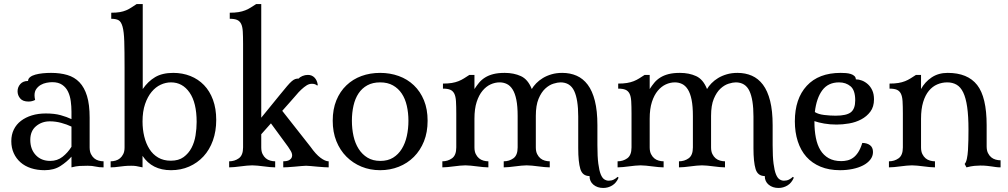

<svg xmlns="http://www.w3.org/2000/svg" viewBox="-20 -829 4991 951"><path d="M424 -99Q424 -79 430.5 -66Q437 -53 446.5 -45Q456 -37 468.5 -33.5Q481 -30 493 -30V0Q470 0 453.5 -4Q437 -8 414 -8Q391 -8 374 -7Q357 -6 334 0V-53Q311 -27 279 -6.5Q247 14 201 14Q164 14 133.5 4Q103 -6 81.5 -25Q60 -44 48 -70.5Q36 -97 36 -130Q36 -162 48.5 -187.5Q61 -213 84 -230.5Q107 -248 138 -257.5Q169 -267 207 -267Q250 -267 280.5 -258.5Q311 -250 334 -239V-276Q334 -302 330.5 -328Q327 -354 317 -375Q307 -396 288 -409Q269 -422 239 -422Q226 -422 210.5 -419Q195 -416 182 -408.5Q169 -401 160 -388.5Q151 -376 151 -357Q151 -347 154 -334Q139 -326 121 -326Q93 -326 80 -341.5Q67 -357 67 -377Q67 -397 80.5 -412.5Q94 -428 119 -428Q119 -439 129 -447Q139 -455 155.5 -459.5Q172 -464 192 -466Q212 -468 233 -468Q278 -468 313.5 -457.5Q349 -447 373.5 -421.5Q398 -396 411 -353.5Q424 -311 424 -246ZM229 -32Q264 -32 290 -52.5Q316 -73 334 -102V-202Q311 -213 283 -220.5Q255 -228 227 -228Q187 -228 158.5 -204Q130 -180 130 -136Q130 -90 157 -61Q184 -32 229 -32Z M686 0Q664 -5 654 -6.5Q644 -8 630 -8Q610 -8 596 -6.5Q582 -5 570.5 -3.5Q559 -2 549.5 -1Q540 0 528 0V-30Q540 -30 552.5 -33.5Q565 -37 574.5 -45Q584 -53 590.5 -66Q597 -79 597 -99V-494Q597 -576 595.5 -624Q594 -672 587 -697Q580 -722 567 -729Q554 -736 531 -736V-766Q556 -766 573.5 -769Q591 -772 605 -778Q619 -784 631 -792Q643 -800 657 -809H687V-388Q713 -426 748.5 -447Q784 -468 838 -468Q884 -468 923 -452.5Q962 -437 990.5 -407.5Q1019 -378 1035 -334.5Q1051 -291 1051 -235Q1051 -179 1034.5 -133Q1018 -87 988 -54.5Q958 -22 917 -4Q876 14 827 14Q733 14 686 -57ZM686 -227Q686 -188 694.5 -153Q703 -118 720 -91Q737 -64 763.5 -48.5Q790 -33 826 -33Q865 -33 889.5 -51Q914 -69 928.5 -96.5Q943 -124 948.5 -158Q954 -192 954 -225Q954 -320 919 -370.5Q884 -421 827 -421Q801 -421 776 -409.5Q751 -398 731 -374Q711 -350 698.5 -313.5Q686 -277 686 -227Z M1274 -99Q1274 -79 1280.5 -66Q1287 -53 1296.5 -45Q1306 -37 1318.5 -33.5Q1331 -30 1343 -30V0Q1331 0 1316.5 -1.5Q1302 -3 1286 -5Q1270 -7 1255.5 -8.5Q1241 -10 1229 -10Q1217 -10 1202.5 -8.5Q1188 -7 1172 -5Q1156 -3 1141.5 -1.5Q1127 0 1115 0V-30Q1142 -30 1163 -45Q1184 -60 1184 -99V-612Q1184 -649 1182.5 -673.5Q1181 -698 1174 -711.5Q1167 -725 1154 -730.5Q1141 -736 1118 -736V-766Q1143 -766 1161.5 -769Q1180 -772 1195 -778Q1210 -784 1222.5 -792Q1235 -800 1249 -809H1274V-246L1366 -359Q1388 -386 1402 -402.5Q1416 -419 1425.5 -427Q1435 -435 1442.5 -437.5Q1450 -440 1460 -440Q1465 -447 1478 -452.5Q1491 -458 1505 -458Q1525 -458 1538 -444.5Q1551 -431 1554 -408L1551 -405Q1542 -414 1525 -414Q1511 -414 1498.5 -406Q1486 -398 1472.5 -385.5Q1459 -373 1445.5 -356.5Q1432 -340 1417 -324L1378 -280L1518 -102Q1544 -65 1567.5 -47.5Q1591 -30 1608 -30V0Q1600 0 1584.5 -1Q1569 -2 1552 -3.5Q1535 -5 1519.5 -6.5Q1504 -8 1496 -8Q1488 -8 1472.5 -6.5Q1457 -5 1439.5 -3.5Q1422 -2 1406.5 -1Q1391 0 1383 0V-30Q1389 -30 1396.5 -31Q1404 -32 1410.5 -35Q1417 -38 1422 -44Q1427 -50 1427 -59Q1427 -71 1418.5 -84Q1410 -97 1407 -102L1322 -218L1274 -164Z M1863 14Q1813 14 1770.5 -3.5Q1728 -21 1696 -53Q1664 -85 1646 -130Q1628 -175 1628 -231Q1628 -288 1646 -332Q1664 -376 1696 -406.5Q1728 -437 1770.5 -452.5Q1813 -468 1863 -468Q1912 -468 1955 -452.5Q1998 -437 2030 -406.5Q2062 -376 2080 -332Q2098 -288 2098 -231Q2098 -174 2080 -129Q2062 -84 2030 -52Q1998 -20 1955 -3Q1912 14 1863 14ZM1864 -32Q1901 -32 1927 -48Q1953 -64 1970 -91.5Q1987 -119 1995 -155Q2003 -191 2003 -231Q2003 -270 1995 -305Q1987 -340 1970 -365.5Q1953 -391 1926.5 -406Q1900 -421 1863 -421Q1826 -421 1799.5 -406.5Q1773 -392 1756 -366.5Q1739 -341 1731 -306Q1723 -271 1723 -231Q1723 -191 1731 -155Q1739 -119 1756.5 -91.5Q1774 -64 1800.5 -48Q1827 -32 1864 -32Z M2634 -99Q2634 -79 2640.5 -66Q2647 -53 2656.5 -45Q2666 -37 2678.5 -33.5Q2691 -30 2703 -30V0Q2691 0 2676.5 -1.5Q2662 -3 2646 -5Q2630 -7 2615.5 -8.5Q2601 -10 2589 -10Q2577 -10 2562.5 -8.5Q2548 -7 2532 -5Q2516 -3 2501.5 -1.5Q2487 0 2475 0V-30Q2502 -30 2523 -45Q2544 -60 2544 -99V-254Q2544 -303 2537.5 -335Q2531 -367 2519 -386Q2507 -405 2490.5 -413Q2474 -421 2455 -421Q2432 -421 2410 -411Q2388 -401 2370 -379.5Q2352 -358 2341 -324Q2330 -290 2330 -241V-99Q2330 -79 2336.5 -66Q2343 -53 2352.5 -45Q2362 -37 2374.5 -33.5Q2387 -30 2399 -30V0Q2387 0 2372.5 -1.5Q2358 -3 2342 -5Q2326 -7 2311.5 -8.5Q2297 -10 2285 -10Q2273 -10 2258.5 -8.5Q2244 -7 2228 -5Q2212 -3 2197.5 -1.5Q2183 0 2171 0V-30Q2198 -30 2219 -45Q2240 -60 2240 -99V-266Q2240 -303 2238.5 -327.5Q2237 -352 2230 -365.5Q2223 -379 2210 -384.5Q2197 -390 2174 -390V-415Q2199 -415 2217.5 -418Q2236 -421 2251 -427Q2266 -433 2278.5 -441Q2291 -449 2305 -458H2330V-388Q2341 -405 2353 -419.5Q2365 -434 2382.5 -445Q2400 -456 2423.5 -462Q2447 -468 2480 -468Q2525 -468 2560 -452Q2595 -436 2614 -388Q2622 -402 2636 -416.5Q2650 -431 2669 -442.5Q2688 -454 2712 -461Q2736 -468 2765 -468Q2804 -468 2836 -454Q2868 -440 2891 -409.5Q2914 -379 2926.5 -329.5Q2939 -280 2939 -209V-110Q2939 -53 2943.5 -18.5Q2948 16 2955.5 34.5Q2963 53 2973.5 59.5Q2984 66 2995 66Q3009 66 3020 60.5Q3031 55 3039 47L3044 51Q3033 77 3012.5 89.5Q2992 102 2968 102Q2939 102 2919.5 86Q2900 70 2900 43Q2865 43 2854.5 8Q2844 -27 2844 -95V-252Q2844 -336 2824 -378.5Q2804 -421 2756 -421Q2742 -421 2721 -414.5Q2700 -408 2680.5 -390Q2661 -372 2647.5 -339.5Q2634 -307 2634 -255Z M3502 -99Q3502 -79 3508.5 -66Q3515 -53 3524.5 -45Q3534 -37 3546.5 -33.5Q3559 -30 3571 -30V0Q3559 0 3544.5 -1.5Q3530 -3 3514 -5Q3498 -7 3483.5 -8.5Q3469 -10 3457 -10Q3445 -10 3430.5 -8.5Q3416 -7 3400 -5Q3384 -3 3369.5 -1.5Q3355 0 3343 0V-30Q3370 -30 3391 -45Q3412 -60 3412 -99V-254Q3412 -303 3405.5 -335Q3399 -367 3387 -386Q3375 -405 3358.5 -413Q3342 -421 3323 -421Q3300 -421 3278 -411Q3256 -401 3238 -379.5Q3220 -358 3209 -324Q3198 -290 3198 -241V-99Q3198 -79 3204.5 -66Q3211 -53 3220.5 -45Q3230 -37 3242.5 -33.5Q3255 -30 3267 -30V0Q3255 0 3240.5 -1.5Q3226 -3 3210 -5Q3194 -7 3179.5 -8.5Q3165 -10 3153 -10Q3141 -10 3126.5 -8.5Q3112 -7 3096 -5Q3080 -3 3065.5 -1.5Q3051 0 3039 0V-30Q3066 -30 3087 -45Q3108 -60 3108 -99V-266Q3108 -303 3106.5 -327.5Q3105 -352 3098 -365.5Q3091 -379 3078 -384.5Q3065 -390 3042 -390V-415Q3067 -415 3085.5 -418Q3104 -421 3119 -427Q3134 -433 3146.5 -441Q3159 -449 3173 -458H3198V-388Q3209 -405 3221 -419.5Q3233 -434 3250.5 -445Q3268 -456 3291.5 -462Q3315 -468 3348 -468Q3393 -468 3428 -452Q3463 -436 3482 -388Q3490 -402 3504 -416.5Q3518 -431 3537 -442.5Q3556 -454 3580 -461Q3604 -468 3633 -468Q3672 -468 3704 -454Q3736 -440 3759 -409.5Q3782 -379 3794.5 -329.5Q3807 -280 3807 -209V-110Q3807 -53 3811.5 -18.5Q3816 16 3823.5 34.5Q3831 53 3841.5 59.5Q3852 66 3863 66Q3877 66 3888 60.5Q3899 55 3907 47L3912 51Q3901 77 3880.5 89.5Q3860 102 3836 102Q3807 102 3787.5 86Q3768 70 3768 43Q3733 43 3722.5 8Q3712 -27 3712 -95V-252Q3712 -336 3692 -378.5Q3672 -421 3624 -421Q3610 -421 3589 -414.5Q3568 -408 3548.5 -390Q3529 -372 3515.5 -339.5Q3502 -307 3502 -255Z M4147 -31Q4162 -31 4177 -34.5Q4192 -38 4205.5 -47.5Q4219 -57 4230.5 -74.5Q4242 -92 4251 -121Q4274 -121 4289 -110Q4304 -99 4304 -76Q4304 -55 4290.5 -38Q4277 -21 4254.5 -9.5Q4232 2 4202.5 8Q4173 14 4141 14Q4086 14 4044 -3.5Q4002 -21 3974 -52.5Q3946 -84 3931.5 -129Q3917 -174 3917 -228Q3917 -340 3976 -404Q4035 -468 4144 -468Q4157 -468 4170 -467Q4183 -466 4194 -462.5Q4205 -459 4212 -452.5Q4219 -446 4219 -436Q4234 -436 4249.5 -430Q4265 -424 4278.5 -412Q4292 -400 4300.5 -381.5Q4309 -363 4309 -337Q4309 -300 4291 -276Q4273 -252 4245.5 -237.5Q4218 -223 4185.5 -217.5Q4153 -212 4124 -212Q4091 -212 4062.5 -217Q4034 -222 4014 -229V-225Q4014 -183 4021 -147Q4028 -111 4043.5 -85.5Q4059 -60 4084.5 -45.5Q4110 -31 4147 -31ZM4136 -421Q4082 -421 4053 -382Q4024 -343 4016 -274Q4033 -263 4062.5 -259.5Q4092 -256 4119 -256Q4173 -256 4194.5 -273Q4216 -290 4216 -332Q4216 -382 4193 -401.5Q4170 -421 4136 -421Z M4777 -187Q4777 -254 4770.5 -299Q4764 -344 4751 -371Q4738 -398 4718 -409.5Q4698 -421 4672 -421Q4646 -421 4622.5 -411Q4599 -401 4581 -379.5Q4563 -358 4552.5 -323.5Q4542 -289 4542 -241V-99Q4542 -79 4548.5 -66Q4555 -53 4564.5 -45Q4574 -37 4586.5 -33.5Q4599 -30 4611 -30V0Q4599 0 4584.5 -1.5Q4570 -3 4554 -5Q4538 -7 4523.5 -8.5Q4509 -10 4497 -10Q4485 -10 4470.5 -8.5Q4456 -7 4440 -5Q4424 -3 4409.5 -1.5Q4395 0 4383 0V-30Q4410 -30 4431 -45Q4452 -60 4452 -99V-266Q4452 -303 4450.5 -327.5Q4449 -352 4442 -365.5Q4435 -379 4422 -384.5Q4409 -390 4386 -390V-415Q4411 -415 4429.5 -418Q4448 -421 4463 -427Q4478 -433 4490.5 -441Q4503 -449 4517 -458H4542V-388Q4561 -423 4594.5 -445.5Q4628 -468 4674 -468Q4773 -468 4820 -408Q4867 -348 4867 -209V-104Q4867 -84 4873.5 -71Q4880 -58 4889.5 -50Q4899 -42 4911.5 -38.5Q4924 -35 4936 -35V0Q4923 0 4913 -1.5Q4903 -3 4892.5 -4.5Q4882 -6 4868.5 -7.5Q4855 -9 4836 -9Q4823 -9 4806.5 -7.5Q4790 -6 4767 0L4758 -17Q4765 -24 4769 -42.5Q4773 -61 4774.5 -85Q4776 -109 4776.5 -136Q4777 -163 4777 -187Z"/></svg>

Font: Milonga
Style: Regular
Weight: 400
Designer: Pablo Impallari, Brenda Gallo, Rodrigo Fuenzalida
Foundry: Pablo Impallari, Brenda Gallo, Rodrigo Fuenzalida
Version: Version 1.000; ttfautohint (v0.93) -l 8 -r 50 -G 200 -x 14 -